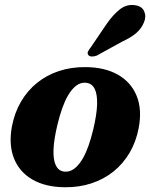

<svg xmlns="http://www.w3.org/2000/svg" viewBox="-20 -756 618 789"><path d="M331.7 -480.2Q410.7 -479.7 464.6 -449Q518.5 -418.3 541.4 -362.4Q564.4 -306.6 550 -230Q539.3 -173.8 512.7 -128.5Q486.1 -83.1 446.3 -51.2Q406.5 -19.3 355.8 -2.6Q305.1 14.1 246.1 13.5Q167.6 12.9 113.9 -17.8Q60.3 -48.4 37.7 -104.5Q15.1 -160.6 29 -236.7Q39.8 -293 66.3 -338.3Q92.7 -383.6 132.3 -415.5Q171.9 -447.4 222.4 -464.1Q272.9 -480.8 331.7 -480.2ZM240.8 -51.3Q255.4 -48.9 269.2 -54Q283 -59.2 296 -72.3Q309.1 -85.4 321.1 -106.3Q333 -127.2 343.6 -156.9Q354.2 -186.5 363.3 -224.6Q377.6 -284.9 379 -326Q380.3 -367.1 369.7 -389.5Q359.2 -411.8 337 -415.4Q322.5 -417.8 308.9 -412.7Q295.3 -407.5 282.4 -394.4Q269.5 -381.3 257.6 -360.4Q245.8 -339.5 235.3 -309.8Q224.8 -280.2 215.7 -242.1Q201.4 -182.2 199.9 -140.9Q198.5 -99.6 209 -77.3Q219.5 -55 240.8 -51.3ZM419.2 -659.1Q445.8 -697 473.3 -718.2Q500.9 -739.4 533.6 -734.7Q563 -731.3 572.4 -709.7Q581.9 -688.1 571.7 -664.4Q561 -638.1 539.3 -619.7Q517.6 -601.3 480.4 -584.1L377.5 -527.5Q367.1 -523.6 357.3 -523.8Q347.5 -524.1 343.2 -529.7Q337.9 -536.5 341.8 -544.5Q345.8 -552.5 352.7 -561Z"/></svg>

Font: Fraunces Wonky
Style: Italic
Weight: 900
Italic angle: -16°
Version: Version 1.000;[b76b70a41]